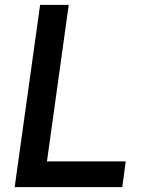

<svg xmlns="http://www.w3.org/2000/svg" viewBox="-20 -765 580 785"><path d="M40 0H480L494 -105H172L261 -745H144Z"/></svg>

Font: Mluvka SemiBold
Style: Italic
Weight: 600
Italic angle: -8°
Designer: Modified by Jiří Krblich, Original typeface by Gumpita Rahayu
Foundry: Gumpita Rahayu & Jiří Krblich
Version: Version 2.000;Glyphs 3.1.1 (3134)